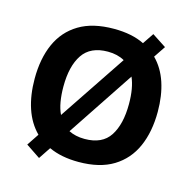

<svg xmlns="http://www.w3.org/2000/svg" viewBox="-114 -866 1024 1024"><g transform="rotate(15 398.0 -354.0)"><path d="M738 -358Q738 -247 701.5 -164.5Q665 -82 590 -36Q515 10 398 10Q303 10 234 -22L190 44L111 -9L155 -75Q106 -124 82 -196Q58 -268 58 -359Q58 -470 94.5 -552Q131 -634 206.5 -679.5Q282 -725 399 -725Q449 -725 491 -716.5Q533 -708 567 -691L608 -752L686 -701L643 -637Q691 -589 714.5 -518Q738 -447 738 -358ZM579 -358Q579 -447 554 -503L310 -136Q328 -127 350 -122Q372 -117 398 -117Q495 -117 537 -181.5Q579 -246 579 -358ZM217 -358Q217 -313 223.5 -275Q230 -237 244 -208L491 -577Q452 -599 399 -599Q303 -599 260 -535Q217 -471 217 -358Z"/></g></svg>

Font: Noto Sans Lisu
Style: Regular
Weight: 400
Designer: Monotype Design Team. David Williams.
Foundry: Monotype Imaging Inc.
Version: Version 2.102